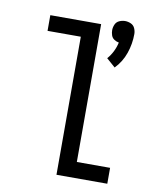

<svg xmlns="http://www.w3.org/2000/svg" viewBox="-86 -836 747 904"><g transform="rotate(10 288.0 -384.5)"><path d="M246 0H489V-76H330V-735H87V-660H246ZM428 -545Q461 -579 476.5 -624Q492 -669 492 -716Q492 -730 486 -743.5Q480 -757 466.5 -763Q453 -769 439 -769Q425 -769 411.5 -763Q398 -757 392 -743.5Q386 -730 386 -716Q386 -704 390 -692Q394 -680 404.5 -673Q415 -666 427 -664Q422 -641 411.5 -620Q401 -599 386 -582Z"/></g></svg>

Font: Iosevka SS01 Extended
Style: Regular
Weight: 400
Width: 7
Monospace: yes
Designer: Belleve Invis
Foundry: Belleve Invis
Version: Version 3.4.7; ttfautohint (v1.8.3)